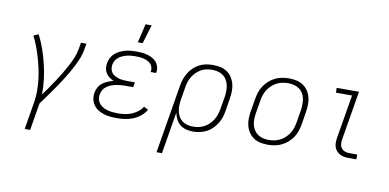

<svg xmlns="http://www.w3.org/2000/svg" viewBox="-85 -1011 3020 1490"><g transform="rotate(10 1425.0 -266.5)"><path d="M171 215 208 -6Q215 -51 214.5 -96Q214 -141 209 -184Q204 -227 194.5 -269.5Q185 -312 173 -353Q161 -394 146 -433.5Q131 -473 112 -511L150 -528Q177 -477 196 -422Q215 -367 229 -309.5Q243 -252 250.5 -192.5Q258 -133 257 -72Q280 -103 301.5 -134.5Q323 -166 344.5 -198Q366 -230 385.5 -263Q405 -296 423 -329.5Q441 -363 455.5 -397.5Q470 -432 476 -468L485 -520H528L519 -468Q514 -436 501.5 -405Q489 -374 474 -343.5Q459 -313 442 -283.5Q425 -254 406.5 -225Q388 -196 369 -167.5Q350 -139 330 -111Q310 -83 290 -55Q270 -27 250 0L214 215Z M861 8Q834 8 808 5.5Q782 3 758 -4.5Q734 -12 712.5 -25Q691 -38 676.5 -58Q662 -78 656.5 -103.5Q651 -129 655 -155Q659 -178 670.5 -199Q682 -220 701 -234.5Q720 -249 742 -258Q764 -267 786 -273Q767 -280 751 -292Q735 -304 724.5 -320.5Q714 -337 711 -358Q708 -379 712 -401Q716 -422 726.5 -442.5Q737 -463 754.5 -478Q772 -493 793 -503Q814 -513 835 -518.5Q856 -524 878 -526Q900 -528 921 -528Q944 -528 965.5 -526Q987 -524 1008 -518Q1029 -512 1047.5 -502Q1066 -492 1079.5 -476.5Q1093 -461 1099 -440Q1105 -419 1101 -397L1100 -390H1057L1058 -395Q1061 -411 1056.5 -426.5Q1052 -442 1041.5 -453.5Q1031 -465 1016.5 -472Q1002 -479 986.5 -483Q971 -487 954.5 -488.5Q938 -490 921 -490Q905 -490 887.5 -488.5Q870 -487 853.5 -483Q837 -479 820.5 -472Q804 -465 789.5 -454Q775 -443 766 -427Q757 -411 754 -394Q751 -377 754.5 -360Q758 -343 768 -330.5Q778 -318 793 -310Q808 -302 824 -297.5Q840 -293 857 -291.5Q874 -290 892 -290H951L944 -251H885Q866 -251 847.5 -249.5Q829 -248 810.5 -244.5Q792 -241 773 -234Q754 -227 737.5 -215Q721 -203 711 -186Q701 -169 698 -150Q694 -130 699 -110.5Q704 -91 716.5 -76.5Q729 -62 746 -53Q763 -44 781.5 -39Q800 -34 820.5 -32Q841 -30 862 -30Q888 -30 914.5 -33.5Q941 -37 966.5 -47Q992 -57 1015.5 -74.5Q1039 -92 1053 -116L1088 -98Q1071 -69 1044.5 -47.5Q1018 -26 987 -13.5Q956 -1 924 3.5Q892 8 861 8ZM919 -600 954 -748H1002L957 -600Z M1210 215 1300 -326Q1304 -352 1313 -378Q1322 -404 1336.5 -428Q1351 -452 1372 -472Q1393 -492 1418 -505Q1443 -518 1470.5 -523Q1498 -528 1524 -528Q1554 -528 1583 -522Q1612 -516 1635 -500.5Q1658 -485 1673.5 -462Q1689 -439 1696.5 -411.5Q1704 -384 1703.5 -354Q1703 -324 1698 -294L1682 -194Q1678 -168 1669.5 -142Q1661 -116 1646 -92.5Q1631 -69 1611 -49Q1591 -29 1565.5 -16Q1540 -3 1513.5 2.5Q1487 8 1461 8Q1432 8 1405 1Q1378 -6 1357.5 -23Q1337 -40 1325 -64Q1313 -88 1308 -115L1253 215ZM1454 -30Q1476 -30 1498 -34.5Q1520 -39 1541 -50Q1562 -61 1579.5 -78Q1597 -95 1609.5 -115Q1622 -135 1629 -157Q1636 -179 1640 -201L1657 -301Q1660 -324 1660.5 -347.5Q1661 -371 1656 -393Q1651 -415 1640 -434Q1629 -453 1611 -466Q1593 -479 1570.5 -484.5Q1548 -490 1524 -490Q1503 -490 1480.5 -485.5Q1458 -481 1437.5 -469.5Q1417 -458 1400 -441Q1383 -424 1371 -404Q1359 -384 1352 -362.5Q1345 -341 1342 -319L1326 -223Q1322 -200 1321 -176Q1320 -152 1324.5 -130Q1329 -108 1339.5 -88.5Q1350 -69 1367.5 -55.5Q1385 -42 1407.5 -36Q1430 -30 1454 -30Z M2049 8Q2019 8 1990.5 2Q1962 -4 1939 -19.5Q1916 -35 1900 -58Q1884 -81 1876.5 -108.5Q1869 -136 1869.5 -166Q1870 -196 1875 -226L1892 -326Q1896 -353 1905 -379.5Q1914 -406 1930 -430Q1946 -454 1968 -473.5Q1990 -493 2015.5 -505.5Q2041 -518 2069 -523Q2097 -528 2124 -528Q2154 -528 2182.5 -522Q2211 -516 2234.5 -500.5Q2258 -485 2273.5 -462Q2289 -439 2296.5 -411.5Q2304 -384 2303.5 -354Q2303 -324 2298 -294L2282 -194Q2277 -167 2268.5 -140.5Q2260 -114 2244 -90Q2228 -66 2205.5 -46.5Q2183 -27 2157.5 -14.5Q2132 -2 2104 3Q2076 8 2049 8ZM2051 -30Q2073 -30 2095.5 -34.5Q2118 -39 2139.5 -50Q2161 -61 2178.5 -77.5Q2196 -94 2209 -114Q2222 -134 2229 -156Q2236 -178 2240 -201L2257 -301Q2260 -324 2260.5 -348Q2261 -372 2256.5 -394Q2252 -416 2240 -435Q2228 -454 2210 -466.5Q2192 -479 2169.5 -484.5Q2147 -490 2123 -490Q2101 -490 2078 -485.5Q2055 -481 2034 -470Q2013 -459 1995 -442.5Q1977 -426 1964.5 -406Q1952 -386 1944.5 -364Q1937 -342 1934 -319L1917 -219Q1913 -196 1912.5 -172Q1912 -148 1917 -126Q1922 -104 1934 -85Q1946 -66 1964 -53.5Q1982 -41 2004.5 -35.5Q2027 -30 2051 -30Z M2685 0Q2666 0 2648.5 -3Q2631 -6 2616 -14.5Q2601 -23 2589.5 -36Q2578 -49 2572.5 -65.5Q2567 -82 2567 -100.5Q2567 -119 2570 -137L2628 -482H2501L2500 -520H2676L2611 -131Q2608 -113 2610 -95Q2612 -77 2622.5 -63.5Q2633 -50 2649.5 -44Q2666 -38 2684 -38H2747V0Z"/></g></svg>

Font: Iosevka Etoile Extralight
Style: Italic
Weight: 200
Italic angle: -9°
Designer: Belleve Invis
Foundry: Belleve Invis
Version: Version 22.1.2; ttfautohint (v1.8.4)